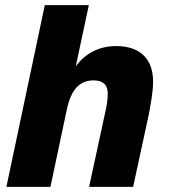

<svg xmlns="http://www.w3.org/2000/svg" viewBox="-20 -730 659 750"><path d="M5 0H177L241 -302C258 -383 293 -416 346 -416C383 -416 401 -398 401 -364C401 -340 396 -311 390 -286L328 0H500L560 -277C567 -313 578 -369 578 -411C578 -499 528 -550 434 -550C371 -550 316 -525 276 -471L327 -710H155Z"/></svg>

Font: Geist ExtraBold
Style: Italic
Weight: 800
Italic angle: -12°
Designer: Basement.studio, Andrés Briganti, Mateo Zaragoza
Foundry: Basement.studio, Vercel, Andrés Briganti, Guido Ferreyra, Mateo Zaragoza
Version: Version 1.500